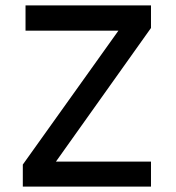

<svg xmlns="http://www.w3.org/2000/svg" viewBox="-20 -687 649 707"><path d="M536 -584V-667H74V-574H416L64 -81V0H536V-92H186Z"/></svg>

Font: Maven Pro
Style: Medium
Weight: 500
Designer: Joe Prince
Foundry: Joe Prince
Version: Version 1.003